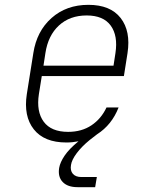

<svg xmlns="http://www.w3.org/2000/svg" viewBox="-20 -580 640 795"><path d="M301 195Q260 195 239.5 173.5Q219 152 225 115Q229 92 247.5 64.5Q266 37 305 5Q280 10 255 10Q163 10 120 -44.5Q77 -99 91 -190L118 -360Q132 -451 193.5 -505.5Q255 -560 346 -560Q437 -560 479.5 -505.5Q522 -451 508 -360L493 -265H153L141 -190Q130 -118 161 -76Q192 -34 262 -34Q318 -34 358.5 -61Q399 -88 421 -135H471Q443 -63 382 -24L351 0Q318 27 297.5 54.5Q277 82 274 103Q270 126 281.5 139.5Q293 153 317 153H381L374 195ZM160 -308H450L458 -360Q469 -432 438.5 -474Q408 -516 339 -516Q269 -516 224 -474.5Q179 -433 168 -360Z"/></svg>

Font: JetBrains Mono Thin
Style: Italic
Weight: 100
Italic angle: -9°
Monospace: yes
Designer: Philipp Nurullin, Konstantin Bulenkov
Foundry: JetBrains
Version: Version 2.305; ttfautohint (v1.8.4.7-5d5b)